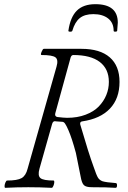

<svg xmlns="http://www.w3.org/2000/svg" viewBox="-20 -901 616 924"><path d="M309.1 -752.9Q318.4 -818.8 349.9 -849.9Q381.3 -880.9 439 -880.9Q546.9 -880.9 546.9 -792Q546.9 -789.6 543.9 -752.9Q543 -748.5 534.9 -748.5Q526.9 -748.5 526.9 -752.9Q526.9 -791.5 500.2 -812.3Q473.6 -833 429.2 -833Q387.7 -833 364 -814Q340.3 -794.9 328.1 -752.9Q326.2 -747.6 314.9 -748.5Q308.6 -749.5 309.1 -752.9ZM4.9 2.9Q1.5 1.5 2 -6.3Q2.4 -14.2 6.3 -23.2Q10.3 -32.2 14.2 -32.2Q63.5 -32.2 84 -43.9Q104.5 -55.7 112.8 -88.9L252 -580.1Q261.7 -613.3 247.1 -624.8Q232.4 -636.2 180.2 -636.2Q173.3 -636.2 180.7 -652.8Q186 -666 190.9 -666H372.1Q461.4 -666 508.3 -625Q555.2 -584 555.2 -506.8Q555.2 -426.8 509 -378.2Q462.9 -329.6 376 -316.9Q363.3 -315.4 366.2 -301.8Q407.2 -161.1 430.2 -99.1Q444.3 -57.1 451.7 -45.7Q459 -34.2 473.1 -28.8Q490.2 -23.4 537.1 -20Q543.5 -19.5 543.2 -8.3Q543 2.9 536.1 2.9Q498 0 421.9 0Q394 0 383.8 -10Q373.5 -20 368.2 -50.8Q348.1 -153.8 345.2 -165Q325.7 -237.3 309.1 -274.9Q299.8 -296.4 293 -306.2Q287.1 -314.9 278.8 -314.9Q259.3 -316.9 250 -316.9Q235.8 -321.3 231 -305.2L169.9 -88.9Q160.6 -55.7 174.6 -43.9Q188.5 -32.2 238.8 -32.2Q241.7 -30.8 241.2 -22.9Q240.7 -15.1 236.8 -6.1Q232.9 2.9 229 2.9Q171.9 0 116.2 0Q62 0 4.9 2.9ZM303.2 -334Q352.5 -334 391.8 -348.9Q431.2 -363.8 455.1 -388.4Q479 -413.1 491.5 -443.4Q503.9 -473.6 503.9 -506.8Q503.9 -569.3 460.2 -602.8Q416.5 -636.2 333 -636.2Q323.7 -636.2 319.8 -624L246.1 -356Q242.2 -340.8 255.9 -337.9Q288.1 -334 303.2 -334Z"/></svg>

Font: Junicode SmCond Light
Style: Italic
Weight: 300
Width: 4
Italic angle: -11°
Designer: Peter S. Baker
Version: Version 2.206